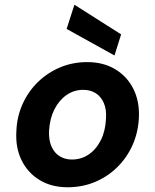

<svg xmlns="http://www.w3.org/2000/svg" viewBox="-20 -778 654 810"><path d="M265 12Q197 12 147 -18.5Q97 -49 71 -102Q45 -155 49 -223Q51 -285 75 -338.5Q99 -392 139.5 -431.5Q180 -471 233 -493.5Q286 -516 348 -516Q416 -516 466 -486Q516 -456 542.5 -403.5Q569 -351 566 -282Q563 -219 539 -165.5Q515 -112 474 -72Q433 -32 380 -10Q327 12 265 12ZM283 -105Q323 -105 354.5 -126.5Q386 -148 405.5 -187Q425 -226 427 -277Q430 -316 418 -343.5Q406 -371 383.5 -385Q361 -399 331 -399Q292 -399 260.5 -377Q229 -355 209.5 -316.5Q190 -278 187 -227Q185 -188 197 -160.5Q209 -133 231.5 -119Q254 -105 283 -105ZM463 -544 261 -656 294 -758 491 -633Z"/></svg>

Font: DM Sans
Style: Bold Italic
Weight: 700
Italic angle: -10°
Designer: Colophon Foundry, Jonny Pinhorn
Foundry: Colophon Foundry
Version: Version 4.004;gftools[0.9.30]